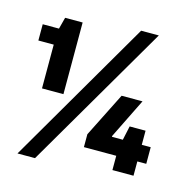

<svg xmlns="http://www.w3.org/2000/svg" viewBox="-117 -880 1015 1038"><g transform="rotate(15 391.0 -361.0)"><path d="M109 -328V-573H23V-664H114L131 -729H229V-328ZM72 46 546 -768H645L170 46ZM410 -80V-152L535 -401H652L542 -178V-173H759V-80ZM591 0V-118L620 -252H709V0Z"/></g></svg>

Font: Hubot Sans
Style: Bold
Weight: 700
Designer: Deni Anggara
Foundry: GitHub, Inc., Subsidiary of Microsoft Corporation
Version: Version 2.000